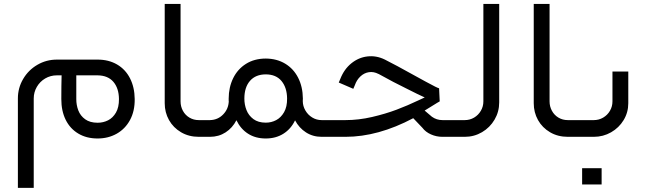

<svg xmlns="http://www.w3.org/2000/svg" viewBox="-20 -677 3197 950"><path d="M146.9 -189.8Q146.9 -220.6 162.2 -247Q177.5 -273.4 203.7 -288.8Q230 -304.2 261.3 -304.2H284.8Q283.4 -255.8 283.4 -187.2Q283.2 -128.5 304.9 -84.4Q326.7 -40.3 367.4 -16.1Q408 8.2 462.9 8.2Q515.4 8.2 557.4 -15.4Q599.4 -39.1 623.3 -83.2Q647.2 -127.4 646.5 -187Q645.9 -245.1 623.3 -289.5Q600.7 -333.8 559.2 -358Q517.7 -382.1 463.1 -382.1H261.3Q208.7 -382.1 164.5 -356.1Q120.3 -330.2 94.4 -286Q68.5 -241.9 68.5 -189.8V252.5H146.9ZM568.6 -187Q568.9 -146.2 553.7 -119.9Q538.5 -93.7 514.7 -81.7Q490.9 -69.7 462.9 -69.7Q425.2 -69.7 401.5 -86.8Q377.8 -103.9 367.5 -130.6Q357.3 -157.4 357.5 -186.8V-304.2H462.9Q514.1 -303.6 541.1 -272Q568.1 -240.3 568.6 -187Z M998.4 -82.7H963.6Q938.1 -82.7 917.4 -95Q896.7 -107.3 885 -128.7Q873.4 -150.1 873.4 -175.4V-657.4H795V-166.2Q795 -120.9 816.2 -83Q837.4 -45.2 875.9 -22.6Q914.4 0 963.6 0H998.4Z M1295 -70.1Q1257.5 -70.1 1233.8 -87.8Q1210.1 -105.4 1199.5 -132.6Q1188.9 -159.7 1189.1 -189.7Q1189.3 -245.4 1217.1 -277.1Q1244.8 -308.8 1295 -309Q1346 -308.8 1373 -276.1Q1399.9 -243.4 1400.5 -189.9Q1401 -148.8 1385.6 -121.9Q1370.1 -95 1346.4 -82.6Q1322.7 -70.1 1295 -70.1ZM1478.1 -177Q1478.6 -180.9 1478.6 -189.4Q1477.9 -248 1455.1 -292.5Q1432.4 -337.1 1391 -362Q1349.6 -386.9 1295.2 -387.3Q1238.4 -387.1 1197 -361Q1155.6 -334.9 1133.6 -289.9Q1111.7 -245 1111.5 -189.6Q1111.5 -185.9 1111.5 -177.7Q1111.5 -177.5 1112 -177.2Q1110.8 -138.2 1084.3 -110.9Q1057.8 -83.5 1018.6 -82.7H998.8Q981 -73.7 974.3 -57.5Q967.5 -41.4 974.3 -25.1Q981 -8.9 998.8 0H1018.6Q1062.2 0 1096.2 -22Q1130.2 -44 1149.8 -82.1Q1170.2 -39.4 1207.1 -15.6Q1244 8.2 1295 8.2Q1344.7 8.2 1382 -15.2Q1419.3 -38.5 1439.9 -81.5Q1459.8 -43.9 1493.9 -22Q1527.9 0 1571.6 0H1590.8V-82.7H1571.6Q1546.2 -82.7 1524.9 -95.7Q1503.6 -108.6 1491 -130.4Q1478.3 -152.2 1478.1 -177Z M1590.1 0H1689.3Q1850.8 0 2024.7 -92.2L2070 -44.7Q2085.4 -24 2112.3 -12Q2139.2 0 2169.5 0H2234.4V-82.7H2169.5Q2140.4 -82.7 2117.2 -99.3L2081.1 -129.9Q2104.1 -143.6 2133.9 -162.5Q2140.4 -166.5 2143.8 -168.6Q2153.8 -174.9 2155.7 -175.4L2152.6 -240.2Q2146.6 -240.2 2087 -272.7Q2027.4 -305.1 1947.7 -349.1Q1906.4 -371.5 1883.7 -382.5Q1841.8 -402.9 1798.1 -397.8Q1754.5 -392.8 1718.7 -363.9Q1682.8 -335 1663.8 -286.6L1656.2 -268.6L1728.1 -237.5L1735.8 -255.5Q1744.9 -281.6 1763.2 -298.8Q1781.4 -316 1805 -319.8Q1828.7 -323.5 1852.5 -311.2Q1853 -310.9 1854 -310.7Q1928.9 -269 1993 -237.9Q2053.2 -207.3 2081.5 -194.9Q2070.5 -189.6 2050.9 -180.7Q1996.3 -154.7 1942 -134.2Q1887.7 -113.7 1821.1 -98.2Q1754.5 -82.7 1689.3 -82.7H1590.1Q1571.8 -73.7 1564.9 -57.5Q1558 -41.4 1564.9 -25.2Q1571.8 -9.1 1590.1 0Z M2234.4 0H2279.6Q2326 0 2365.1 -23Q2404.2 -46 2427.1 -85.1Q2450 -124.1 2450 -170.4V-657.4H2371.7V-175.4Q2371.7 -150.1 2359.2 -128.8Q2346.8 -107.5 2325.8 -95.1Q2304.7 -82.7 2279.6 -82.7H2234.4Q2216.1 -73.7 2209.2 -57.5Q2202.3 -41.4 2209.2 -25.2Q2216.1 -9.1 2234.4 0Z M2824.3 -82.7H2789.5Q2763.9 -82.7 2743.2 -95Q2722.6 -107.3 2710.9 -128.7Q2699.2 -150.1 2699.2 -175.4V-657.4H2620.9V-166.2Q2620.9 -120.9 2642 -83Q2663.2 -45.2 2701.7 -22.6Q2740.2 0 2789.5 0H2824.3Z M2824.4 0H2918.1Q2964.5 0 3003.6 -22.4Q3042.7 -44.8 3065.7 -82.8Q3088.7 -120.7 3088.7 -166.2V-322.9H3010.4V-175.4Q3010.4 -150.1 2998 -128.8Q2985.6 -107.5 2964.4 -95.1Q2943.2 -82.7 2918.1 -82.7H2824.4Q2806.2 -73.7 2799.3 -57.5Q2792.4 -41.4 2799.3 -25.2Q2806.2 -9.1 2824.4 0ZM2956.8 235.8Q2956.8 210.9 2956.8 195.3Q2956.8 179.2 2956.8 155.3Q2934.3 155.3 2920.3 155.3Q2906.3 155.3 2891.1 155.3Q2879.1 155.3 2860.3 155.3Q2860.3 179.2 2860.3 195.3Q2860.3 210.9 2860.3 235.8Q2860.3 235.8 2878.2 235.8Q2896.1 235.8 2925.6 235.8Q2925.6 235.8 2956.8 235.8Z"/></svg>

Font: Arad-FD-VF Thin
Style: Regular
Weight: 100
Designer: Mohammad Darvishi
Version: Version 1.010;September 21, 2024;FontCreator 15.0.0.2992 64-